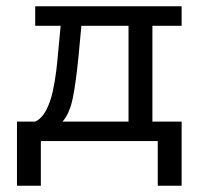

<svg xmlns="http://www.w3.org/2000/svg" viewBox="-20 -449 640 611"><path d="M34 142V-62H92Q113 -72 126.5 -97.5Q140 -123 147.5 -156.5Q155 -190 159 -223.5Q163 -257 165 -282L173 -367H92V-429H558V-367H465V-62H558V142H482V0H110V142ZM179 -62H389V-367H239L230 -271Q222 -189 212 -138.5Q202 -88 179 -62Z"/></svg>

Font: Podkova VF Beta
Style: Regular
Weight: 400
Designer: Ilya Yudin
Foundry: Cyreal (www.cyreal.org)
Version: Version 2.100